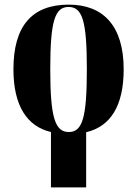

<svg xmlns="http://www.w3.org/2000/svg" viewBox="-20 -569 592 829"><path d="M200 1V240H352V2C458 -23 514 -113 514 -270C514 -458 425 -549 277 -549C119 -549 38 -458 38 -270C38 -112 97 -23 200 1ZM277 1C218 1 197 -61 197 -270C197 -478 217 -539 276 -539C336 -539 355 -478 355 -270C355 -61 336 1 277 1Z"/></svg>

Font: Noto Serif Display Condensed ExtraBold
Style: Regular
Weight: 800
Width: 3
Designer: Monotype Design Team
Foundry: Monotype Imaging Inc.
Version: Version 2.009